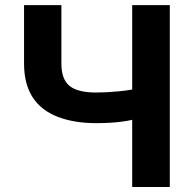

<svg xmlns="http://www.w3.org/2000/svg" viewBox="-20 -748 746 768"><path d="M76.2 -493.2V-727.5H225.6V-493.2Q225.6 -430.7 258.3 -404.3Q291 -377.9 364.3 -377.9Q405.3 -377.9 456.1 -382.8Q506.8 -387.7 535.6 -396.5V-275.9Q471.7 -255.4 364.3 -255.4Q277.3 -255.4 211.9 -280.3Q76.2 -332.5 76.2 -493.2ZM508.8 0V-727.5H659.2V0Z"/></svg>

Font: Inter Tight Stencil
Style: Bold
Weight: 700
Designer: Rasmus Andersson
Foundry: rsms
Version: Version 3.004;Glyphs 3.1.2 (3151)